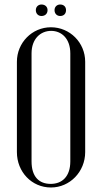

<svg xmlns="http://www.w3.org/2000/svg" viewBox="-20 -826 453 852"><path d="M139 -781C139 -765 150 -755 164 -755C180 -755 191 -765 191 -781C191 -796 180 -806 164 -806C150 -806 139 -796 139 -781ZM222 -781C222 -765 233 -755 247 -755C263 -755 273 -765 273 -781C273 -796 263 -806 247 -806C233 -806 222 -796 222 -781ZM55 -151C55 -63 121 6 206 6C290 6 358 -64 358 -151V-552C358 -637 290 -705 206 -705C122 -705 55 -636 55 -552ZM120 -589C120 -654 160 -689 207 -689C253 -689 292 -655 292 -589V-110C292 -43 256 -10 205 -10C153 -10 120 -42 120 -110Z"/></svg>

Font: Emberly
Style: Regular
Weight: 400
Designer: Rajesh Rajput
Foundry: Rajesh Rajput
Version: Version 1.000